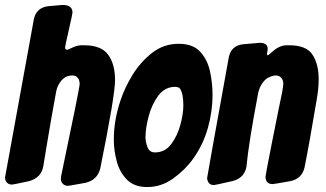

<svg xmlns="http://www.w3.org/2000/svg" viewBox="-53 -751 1316 776"><path d="M221 0Q209 0 201 -8Q193 -16 193 -28L194 -39Q269 -396 269 -412Q269 -422 265 -431Q257 -446 240 -446Q213 -446 196 -426.5Q179 -407 174 -381Q151 -256 136 -164L122 -79Q114 -33 65 -19Q0 -5 -4 -5Q-29 -5 -33 -32L84 -674Q94 -720 142 -726L200 -731Q240 -731 240 -700Q240 -695 225 -629.5Q210 -564 210 -559Q210 -550 218 -550Q223 -550 236 -557Q256 -567 274 -568H288Q356 -568 384 -530Q412 -492 412 -427Q412 -365 352 -69Q340 -23 292 -12Q234 -2 230 -1Q226 0 221 0Z M542 5Q490 5 460.5 -24.5Q431 -54 419 -98.5Q407 -143 407 -186Q407 -264 433 -342Q450 -395 482.5 -448Q515 -501 562 -537.5Q609 -574 669 -574Q727 -574 756.5 -541.5Q786 -509 796 -461.5Q806 -414 806 -368Q806 -300 787 -233Q768 -166 728 -110Q696 -65 647.5 -30Q599 5 542 5ZM573 -135Q614 -135 639 -168.5Q664 -202 676 -246.5Q688 -291 688 -325Q688 -372 675 -392Q669 -400 655 -400Q613 -400 586.5 -364Q560 -328 547.5 -280Q535 -232 535 -196Q535 -178 543 -156.5Q551 -135 573 -135Z M812 -3Q787 -3 784 -31Q784 -36 872 -521Q882 -566 928 -572L997 -578Q1029 -578 1029 -553Q1029 -549 1027.5 -542.5Q1026 -536 1026 -533Q1026 -528 1028 -528Q1033 -528 1041 -536Q1073 -567 1103 -568H1117Q1185 -568 1210 -530Q1235 -492 1235 -430Q1235 -394 1227 -348Q1196 -164 1178 -75Q1168 -29 1121 -19Q1054 -7 1049 -7Q1021 -7 1020 -36Q1020 -43 1045 -169L1073 -309Q1092 -395 1092 -412Q1092 -426 1084 -436Q1076 -446 1062 -446Q1047 -446 1027 -435Q1001 -416 991 -378Q952 -173 943 -77Q935 -33 890 -20Q816 -3 812 -3Z"/></svg>

Font: Bangerz
Style: Bold
Weight: 700
Designer: vernon adams
Foundry: Vernon Adams
Version: Version 2.10;February 7, 2025;FontCreator 13.0.0.2683 64-bit